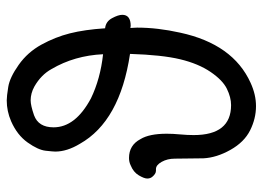

<svg xmlns="http://www.w3.org/2000/svg" viewBox="-125 -628 780 570"><g transform="rotate(-90 265.0 -343.0)"><path d="M389 -427Q385 -512 345 -580Q328 -611 293 -631Q273 -642 252 -642Q237 -642 208 -632Q172 -619 172 -574Q172 -509 258 -463Q316 -435 389 -427ZM235 27Q198 27 163 9.5Q128 -8 105 -49Q82 -90 80 -129L79 -214Q79 -236 69.5 -253Q60 -270 48 -270H43Q34 -270 25 -281Q20 -287 20 -296Q20 -305 29.5 -321Q39 -337 59 -345Q69 -350 81 -350Q119 -350 137 -316Q153 -290 153 -238Q153 -220 151 -198.5Q149 -177 149 -158Q149 -47 238 -47Q261 -47 286.5 -59.5Q312 -72 336.5 -108Q361 -144 374 -198Q387 -252 390 -347Q190 -377 123 -496Q100 -534 100 -569Q100 -575 102.5 -597.5Q105 -620 127 -651Q149 -682 190 -700Q220 -713 252 -713Q264 -713 292 -708.5Q320 -704 357.5 -677.5Q395 -651 417.5 -610Q440 -569 451 -525.5Q462 -482 466 -421Q486 -419 496 -400.5Q506 -382 506 -370Q506 -345 473 -345L467 -346L468 -326Q468 -265 453 -198Q419 -41 304 11Q269 27 235 27Z"/></g></svg>

Font: ToneOZ-Pinyin-WenKai-Medium
Style: Medium
Weight: 700
Designer: Fontworks Inc.
Foundry: ToneOZ
Version: Version 0.240331